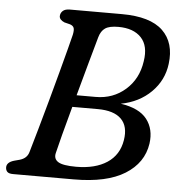

<svg xmlns="http://www.w3.org/2000/svg" viewBox="-51 -748 740 796"><g transform="rotate(5 319.0 -350.0)"><path d="M208 -700H424Q542.5 -700 594.8 -649.8Q647 -599.5 635.5 -511Q627 -442.5 577.5 -393.2Q528 -344 452 -329.5Q529.5 -318 561.5 -276.8Q593.5 -235.5 585 -175Q573 -94 497.5 -47Q422 0 285 0H32.5Q15 0 8.2 -7Q1.5 -14 1.5 -25.5Q1.5 -46.5 32 -55.5L54.5 -61.5Q85 -70 92.5 -97Q105 -139 121.2 -196.8Q137.5 -254.5 154.8 -317.2Q172 -380 187.5 -437.8Q203 -495.5 214 -538Q225 -580.5 229 -597Q233 -616 230 -625.2Q227 -634.5 214 -639L190 -645Q168.5 -654 168.5 -669.5Q169 -682.5 178.5 -691.2Q188 -700 208 -700ZM335 -596Q322.5 -552 304 -485Q285.5 -418 266.5 -348.5H346Q418 -348.5 469.5 -393.8Q521 -439 531.5 -513Q542 -577.5 509.8 -611.8Q477.5 -646 414.5 -646Q377 -646 359.8 -634.2Q342.5 -622.5 335 -596ZM201.5 -102.5Q195.5 -78 215.2 -65.5Q235 -53 290 -53Q369.5 -53 418.8 -85.5Q468 -118 478 -180Q487.5 -238 456.8 -268.5Q426 -299 359 -299H253Q235 -233.5 221 -180Q207 -126.5 201.5 -102.5Z"/></g></svg>

Font: Fraunces 72pt S100
Style: Italic
Weight: 400
Italic angle: -16°
Version: Version 1.000; ttfautohint (v1.8.3)